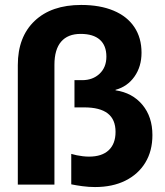

<svg xmlns="http://www.w3.org/2000/svg" viewBox="-20 -746 667 776"><path d="M364 10Q339 10 313 6.5Q287 3 268 -1V-124Q278 -121 290 -118.5Q302 -116 315 -114.5Q328 -113 340 -113Q392 -113 419.5 -139Q447 -165 447 -213Q447 -263 415.5 -287.5Q384 -312 320 -312H281V-422H312Q355 -422 382.5 -448Q410 -474 410 -517Q410 -562 383.5 -585.5Q357 -609 306 -609Q254 -609 227 -577.5Q200 -546 200 -484V0H52V-483Q52 -597 120 -661.5Q188 -726 308 -726Q384 -726 439 -703Q494 -680 523 -636.5Q552 -593 552 -533Q552 -477 523.5 -436.5Q495 -396 447 -383V-381Q515 -371 555.5 -322.5Q596 -274 596 -200Q596 -136 567.5 -89Q539 -42 487 -16Q435 10 364 10Z"/></svg>

Font: TikTok Sans 24pt
Style: Bold
Weight: 700
Version: Version 4.000